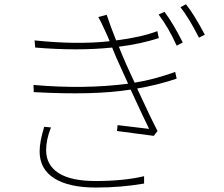

<svg xmlns="http://www.w3.org/2000/svg" viewBox="-20 -842 1040 892"><path d="M185.5 -252.9 216.8 -250Q194.3 -193.4 194.3 -144.5Q194.3 -75.2 252 -38.1Q309.6 -1 423.8 -1Q554.7 -1 649.4 -23.4V10.7Q543 29.3 425.8 29.3Q299.8 29.3 231.9 -13.7Q164.1 -56.6 164.1 -138.7Q164.1 -184.6 185.5 -252.9ZM793.9 -507.8 800.8 -476.6Q713.9 -447.3 617.2 -430.7Q681.6 -291 711.9 -233.4L694.3 -210.9Q679.7 -212.9 619.1 -220.7Q558.6 -228.5 523.4 -233.4L526.4 -260.7Q579.1 -253.9 672.9 -243.2Q655.3 -277.3 586.9 -425.8Q417 -398.4 136.7 -414.1L135.7 -447.3Q372.1 -426.8 575.2 -453.1Q535.2 -541 519.5 -576.2L501 -621.1Q340.8 -604.5 143.6 -621.1L140.6 -654.3Q335.9 -633.8 489.3 -650.4Q485.4 -660.2 481 -670.9Q476.6 -681.6 471.2 -692.4Q465.8 -703.1 463.9 -708Q449.2 -742.2 436.5 -762.7L475.6 -773.4Q494.1 -717.8 519.5 -654.3Q635.7 -668.9 710.9 -697.3L717.8 -665Q633.8 -637.7 532.2 -625L547.9 -585.9Q558.6 -558.6 605.5 -458Q693.4 -471.7 793.9 -507.8ZM716.8 -774.4 744.1 -787.1Q785.2 -732.4 829.1 -644.5L800.8 -629.9Q763.7 -712.9 716.8 -774.4ZM818.4 -808.6 843.8 -822.3Q880.9 -776.4 931.6 -680.7L904.3 -667Q858.4 -757.8 818.4 -808.6Z"/></svg>

Font: Gen Shin Gothic Monospace ExtraLight
Style: Regular
Weight: 200
Designer: [Source Han Sans]
Ryoko NISHIZUKA  (kana & ideographs); Paul D. Hunt (Latin, Greek & Cyrillic); Wenlong ZHANG  (bopomofo
Version: Version 1.002.20150607